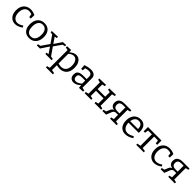

<svg xmlns="http://www.w3.org/2000/svg" viewBox="581 -2577 4848 4848"><g transform="rotate(45 3004.5 -153.5)"><path d="M272 9Q208 9 156.5 -22.7Q105 -54.3 75.3 -114Q45.7 -173.7 45.7 -257.7Q45.7 -330.7 66.2 -383.2Q86.7 -435.7 121.8 -469.8Q157 -504 202.3 -520.5Q247.7 -537 297 -537Q336.7 -537 382.3 -526.2Q428 -515.3 462 -496.3L458.3 -371H404L390.7 -465L398.7 -456.3Q374 -468 345.8 -472.8Q317.7 -477.7 296.3 -477.7Q244.3 -477.7 206.8 -451.3Q169.3 -425 149.2 -377Q129 -329 129 -262.7Q129 -195.3 149.8 -148.3Q170.7 -101.3 207.2 -77Q243.7 -52.7 290 -52.7Q325.7 -52.7 366 -67.7Q406.3 -82.7 448.7 -112.7L477.3 -69Q425 -29 373.2 -10Q321.3 9 272 9Z M789.3 -537Q898.7 -537 961.2 -468Q1023.7 -399 1023.7 -273.3Q1023.7 -187.7 993.5 -124.3Q963.3 -61 907.3 -26Q851.3 9 772.3 9Q664.3 9 603.3 -58.7Q542.3 -126.3 542.3 -253Q542.3 -340.7 571.8 -404.2Q601.3 -467.7 656.7 -502.3Q712 -537 789.3 -537ZM785 -477.7Q708 -477.7 666.8 -420Q625.7 -362.3 625.7 -257.3Q625.7 -153.7 664.8 -102Q704 -50.3 777 -50.3Q830.3 -50.3 866.5 -76.5Q902.7 -102.7 921.5 -151.8Q940.3 -201 940.3 -268.7Q940.3 -370.7 899.7 -424.2Q859 -477.7 785 -477.7Z M1044.7 0V-42.7L1131.7 -59.3L1109.7 -46L1271.3 -279.7L1290 -284.3L1451 -525L1563 -531.7V-488.3L1476.7 -469.3L1501.7 -484.7L1345.3 -262.3L1328.3 -258.3L1157.3 0ZM1349.7 0V-43.3L1424 -55L1418.7 -43L1277 -249.7L1113.3 -485L1132.7 -469.3L1056.3 -481.7V-525L1270.3 -531.7V-488.3L1192.3 -474.3L1199.3 -488.3L1331.7 -293.7L1505 -46.3L1488 -58.3L1573.3 -43.3V0Z M1598.7 230V186.7L1689.7 165.7L1677 181.3V-476L1688.7 -462.7L1598.7 -482V-525.3L1739 -532L1749.3 -445.3L1739.7 -450.7Q1786 -493.7 1831.8 -515.3Q1877.7 -537 1923 -537Q1979.3 -537 2023.7 -506.2Q2068 -475.3 2094 -416.5Q2120 -357.7 2120 -272.7Q2120 -180.7 2088.5 -117.7Q2057 -54.7 1999.8 -22.5Q1942.7 9.7 1865.7 9.7Q1838 9.7 1807.8 4.8Q1777.7 0 1744.7 -8L1757 -19V181.3L1745.7 167L1848.7 186.7V230ZM1857 -49.7Q1945 -49.7 1990.8 -106.7Q2036.7 -163.7 2036.7 -265Q2036.7 -331.3 2018.2 -378.3Q1999.7 -425.3 1968 -450.7Q1936.3 -476 1894.7 -476Q1860 -476 1822.3 -457.7Q1784.7 -439.3 1746.7 -401.3L1757 -426.3V-51L1746 -69Q1806.7 -49.7 1857 -49.7Z M2617 -45.2 2604 -63 2695.7 -44.7V-1.3L2555.5 5L2544 -91L2551 -88Q2507.3 -39.8 2456.1 -15.4Q2405 9 2357 9Q2299.3 9 2259.3 -28.3Q2219.3 -65.5 2219.3 -140.5Q2219.3 -198.7 2244 -230.6Q2268.8 -262.5 2312.6 -275.5Q2356.5 -288.5 2414.5 -288.5H2545.5L2537 -278.5V-373.8Q2537 -428.5 2507.8 -452.3Q2478.5 -476 2427.5 -476Q2400.5 -476 2370.4 -470.4Q2340.2 -464.8 2306.2 -452.8L2318.5 -466L2308.5 -374.8H2254.8L2246.8 -499.2Q2304.3 -518 2354 -527.5Q2403.7 -537 2446.5 -537Q2526.5 -537 2571.7 -501.5Q2617 -466 2617 -388ZM2300.2 -146.7Q2300.2 -98.2 2323.7 -75.1Q2347.2 -52 2383.2 -52Q2418.5 -52 2460.9 -73.7Q2503.3 -95.5 2542.8 -132.5L2537 -111V-245L2545.5 -235.8H2427Q2356.2 -235.8 2328.2 -214.4Q2300.2 -193 2300.2 -146.7Z M2753 0V-43.3L2848.3 -65L2831.3 -39V-486.7L2852.3 -461L2753 -482.7V-525.3L2987.3 -531.3V-488.7L2892.3 -464.3L2911.3 -488.3V-284L2889.3 -305.7H3205L3182.3 -284V-486.7L3196.3 -465.3L3106.3 -482.7V-525.3L3340.7 -531.3V-488.7L3244.7 -464.3L3262.3 -488.3V-39L3245.3 -65L3340.7 -43.3V0H3106.3V-43.3L3197.3 -63L3182.3 -39V-268.3L3205 -246H2889.3L2911.3 -268.3V-39L2896.3 -63L2987.3 -43.3V0Z M3387 0V-42.7L3473.3 -61.7L3457.3 -48L3505.3 -161Q3520 -195.7 3544.2 -211Q3568.3 -226.3 3603.7 -229L3611.3 -222Q3536 -225.3 3494.5 -261.2Q3453 -297 3453 -368.7Q3453 -423 3476.3 -458.2Q3499.7 -493.3 3542.5 -510.7Q3585.3 -528 3643 -528H3893.3V-485.3L3804 -464.3L3815 -474V-49L3805.7 -62L3893.3 -43.3V0H3660V-43.3L3744.3 -60.7L3735 -48.3V-220L3743.7 -211H3670.3Q3635 -211 3612.3 -196.7Q3589.7 -182.3 3574.7 -145L3518 0ZM3735 -252V-484L3745.7 -473.7H3651.3Q3599 -473.7 3565.5 -450.3Q3532 -427 3532 -369.3Q3532 -310.3 3565.3 -286.2Q3598.7 -262 3667.3 -262H3743.7Z M4206 9Q4139 9 4087.6 -21.4Q4036.3 -51.8 4007.3 -111Q3978.3 -170.3 3978.3 -255.5Q3978.3 -342.2 4008 -405.2Q4037.8 -468.2 4092.8 -502.6Q4147.8 -537 4221.7 -537Q4292.2 -537 4337.7 -507.4Q4383.2 -477.7 4405.5 -425.9Q4427.7 -374 4427.7 -307.2Q4427.7 -296.3 4427 -285Q4426.2 -273.8 4424.5 -258.3H4039V-314.7H4354.3L4345.3 -308.7Q4346.3 -354.2 4334 -392.3Q4321.8 -430.3 4292.9 -453.1Q4264 -476 4215.8 -476Q4164.7 -476 4130.1 -449Q4095.5 -422 4078.1 -374.8Q4060.7 -327.5 4060.7 -265.7Q4060.7 -200.5 4079.7 -152.9Q4098.7 -105.2 4135.6 -79Q4172.5 -52.7 4224.7 -52.7Q4262.5 -52.7 4306.5 -67.5Q4350.5 -82.2 4396.8 -112L4425.7 -67Q4370.2 -28.5 4314.2 -9.8Q4258.2 9 4206 9Z M4594.7 0V-42.7L4705.7 -61.3L4688 -39.7V-481.3L4707.3 -467H4537.3L4555.3 -484L4536.7 -373.7H4486.7V-528H4969.3V-373.7H4919.3L4901.3 -481.3L4917.7 -467H4751L4768 -481.3V-39.7L4753.3 -61.3L4863.3 -42.7V0Z M5235 9Q5171 9 5119.5 -22.7Q5068 -54.3 5038.3 -114Q5008.7 -173.7 5008.7 -257.7Q5008.7 -330.7 5029.2 -383.2Q5049.7 -435.7 5084.8 -469.8Q5120 -504 5165.3 -520.5Q5210.7 -537 5260 -537Q5299.7 -537 5345.3 -526.2Q5391 -515.3 5425 -496.3L5421.3 -371H5367L5353.7 -465L5361.7 -456.3Q5337 -468 5308.8 -472.8Q5280.7 -477.7 5259.3 -477.7Q5207.3 -477.7 5169.8 -451.3Q5132.3 -425 5112.2 -377Q5092 -329 5092 -262.7Q5092 -195.3 5112.8 -148.3Q5133.7 -101.3 5170.2 -77Q5206.7 -52.7 5253 -52.7Q5288.7 -52.7 5329 -67.7Q5369.3 -82.7 5411.7 -112.7L5440.3 -69Q5388 -29 5336.2 -10Q5284.3 9 5235 9Z M5466 0V-42.7L5552.3 -61.7L5536.3 -48L5584.3 -161Q5599 -195.7 5623.2 -211Q5647.3 -226.3 5682.7 -229L5690.3 -222Q5615 -225.3 5573.5 -261.2Q5532 -297 5532 -368.7Q5532 -423 5555.3 -458.2Q5578.7 -493.3 5621.5 -510.7Q5664.3 -528 5722 -528H5972.3V-485.3L5883 -464.3L5894 -474V-49L5884.7 -62L5972.3 -43.3V0H5739V-43.3L5823.3 -60.7L5814 -48.3V-220L5822.7 -211H5749.3Q5714 -211 5691.3 -196.7Q5668.7 -182.3 5653.7 -145L5597 0ZM5814 -252V-484L5824.7 -473.7H5730.3Q5678 -473.7 5644.5 -450.3Q5611 -427 5611 -369.3Q5611 -310.3 5644.3 -286.2Q5677.7 -262 5746.3 -262H5822.7Z"/></g></svg>

Font: Bitter Thin
Style: Regular
Weight: 100
Designer: Sol Matas, and Bitter project Authors
Foundry: Sol Matas
Version: Version 2.002